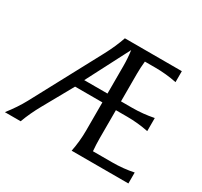

<svg xmlns="http://www.w3.org/2000/svg" viewBox="-151 -940 1202 1142"><g transform="rotate(30 449.5 -368.5)"><path d="M2.4 0Q53.7 -65.4 86.9 -127L339.8 -598.6Q377.9 -669.9 400.9 -737.3H792V-662.1Q718.8 -676.8 645.5 -676.8H573.2Q568.4 -631.8 568.4 -590.8V-400.9H645.5Q718.8 -400.9 792 -415.5V-325.7Q718.8 -340.3 645.5 -340.3H568.4V-146.5Q568.4 -105.5 572.3 -60.5H704.1Q781.2 -60.5 850.6 -75.2V0H460.9Q475.6 -73.2 475.6 -146.5V-340.3H288.1L174.8 -137.7Q135.3 -67.4 110.8 0ZM468.3 -695.3 315.9 -400.9H475.6V-590.8Q475.6 -643.1 468.3 -695.3Z"/></g></svg>

Font: Classica
Style: Book
Weight: 400
Designer: Wojciech Kalinowski "wmk69" (wmk69@o2.pl)
Foundry: Wojciech Kalinowski "wmk69" (wmk69@o2.pl)
Version: Version 2.1.1; 2021-05-14